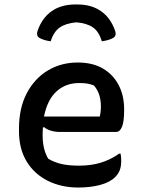

<svg xmlns="http://www.w3.org/2000/svg" viewBox="-20 -827 640 860"><path d="M322 -727Q276 -723 248.5 -704.5Q221 -686 207 -642Q192 -644 178.5 -648Q165 -652 154 -659Q141 -669 149 -691Q169 -747 211.5 -777Q254 -807 318 -807H326Q390 -807 432.5 -777Q475 -747 495 -691Q503 -670 490 -659Q479 -652 465 -648Q451 -644 436 -642Q423 -686 396 -704.5Q369 -723 322 -727ZM328 -547Q395 -547 441 -520Q487 -493 511.5 -446Q536 -399 536 -338V-333Q536 -282 526.5 -259Q517 -236 500 -236H248Q226 -236 207 -242Q188 -248 177 -258L172 -255Q171 -243 171 -229V-220Q171 -188 177.5 -162Q184 -136 196 -116Q223 -100 255 -92.5Q287 -85 334 -85Q387 -85 430.5 -98Q474 -111 514 -139H520Q523 -126 523 -108Q523 -82 516.5 -65Q510 -48 496 -34Q472 -10 428 1.5Q384 13 331 13Q255 13 194.5 -17Q134 -47 99.5 -103.5Q65 -160 65 -240V-250Q65 -343 100 -409.5Q135 -476 194.5 -511.5Q254 -547 328 -547ZM334 -455Q274 -455 233 -417.5Q192 -380 177 -305H427Q432 -327 432 -347Q432 -379 424.5 -402Q417 -425 401 -444Q386 -450 372 -452.5Q358 -455 334 -455Z"/></svg>

Font: Recursive Mn Csl St Med
Style: Regular
Weight: 500
Monospace: yes
Version: Version 1.079;hotconv 1.0.112;makeotfexe 2.5.65598; ttfautoh